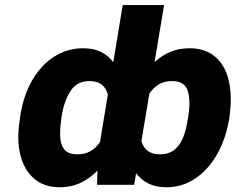

<svg xmlns="http://www.w3.org/2000/svg" viewBox="-20 -748 1009 777"><path d="M908.7 -275.4 907.2 -265.6Q893.6 -184.6 857.9 -122.6Q822.3 -60.5 769.8 -25.4Q717.3 9.8 653.3 9.8Q610.4 9.8 580.6 -5.4Q550.8 -20.5 530.8 -46.9L522.9 0H372.6L374.5 -57.6Q344.2 -26.4 306.4 -8.3Q268.6 9.8 221.7 9.8Q158.2 9.8 117.7 -25.4Q77.1 -60.5 62 -122.6Q46.9 -184.6 60.5 -265.6L61.5 -275.4Q73.7 -358.9 109.4 -421.4Q145 -483.9 198.5 -518.3Q252 -552.7 316.4 -552.7Q358.9 -552.7 388.9 -537.8Q418.9 -522.9 438.5 -496.1L476.6 -727.5H644L605.5 -496.6Q634.3 -523.4 669.2 -538.1Q704.1 -552.7 746.6 -552.7Q810.5 -552.7 850.8 -518.3Q891.1 -483.9 905.8 -421.4Q920.4 -358.9 908.7 -275.4ZM739.7 -265.6 741.7 -275.4Q752.4 -341.3 739.5 -380.9Q726.6 -420.4 675.8 -419.9Q618.7 -420.4 584.5 -369.1L552.2 -176.8Q568.4 -123 627 -123.5Q664.1 -123.5 686.8 -142.6Q709.5 -161.6 721.9 -193.8Q734.4 -226.1 739.7 -265.6ZM229 -275.4 228 -265.6Q222.2 -226.1 223.6 -193.8Q225.1 -161.6 240.7 -142.6Q256.3 -123.5 293.5 -123.5Q351.1 -123 384.8 -173.3L416.5 -365.7Q400.9 -420.4 343.3 -419.9Q292.5 -420.4 266.1 -380.9Q239.7 -341.3 229 -275.4Z"/></svg>

Font: Inter Extra Bold
Style: Italic
Weight: 800
Italic angle: -9.39999°
Designer: Rasmus Andersson
Foundry: rsms
Version: Version 4.000;git-3c8e0fc